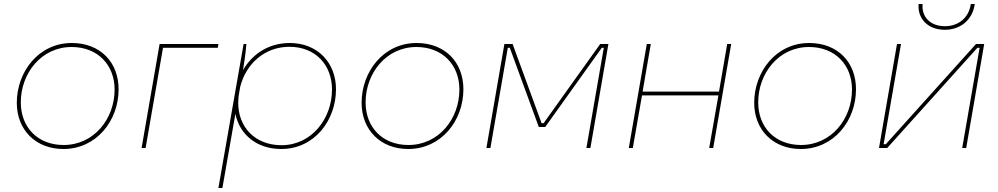

<svg xmlns="http://www.w3.org/2000/svg" viewBox="-20 -740 4992 960"><path d="M297 5C461 5 573 -135 573 -294C573 -429 481 -525 339 -525C173 -525 64 -381 64 -226C64 -91 158 5 297 5ZM298 -15C168 -15 84 -104 84 -228C84 -374 187 -505 338 -505C468 -505 553 -416 553 -292C553 -146 450 -15 298 -15Z M688 0H708L795 -501H1069L1072 -520H778Z M1072 200H1092L1157 -171C1178 -67 1264 5 1386 5C1553 5 1660 -139 1660 -294C1660 -426 1568 -525 1429 -525C1322 -525 1241 -469 1195 -389C1200 -420 1208 -471 1212 -520H1198ZM1388 -14C1254 -14 1171 -105 1171 -227L1173 -259L1181 -306C1210 -421 1303 -506 1427 -506C1556 -506 1640 -417 1640 -292C1640 -147 1538 -14 1388 -14Z M2021 5C2185 5 2297 -135 2297 -294C2297 -429 2205 -525 2063 -525C1897 -525 1788 -381 1788 -226C1788 -91 1882 5 2021 5ZM2022 -15C1892 -15 1808 -104 1808 -228C1808 -374 1911 -505 2062 -505C2192 -505 2277 -416 2277 -292C2277 -146 2174 -15 2022 -15Z M2412 0H2432L2519 -501H2529L2674 -105H2706L2989 -501H2999L2912 0H2932L3022 -520H2981L2698 -124H2688L2543 -520H2502Z M3616 -520 3575 -282H3193L3234 -520H3214L3124 0H3144L3190 -263H3572L3526 0H3546L3636 -520Z M3984 5C4148 5 4260 -135 4260 -294C4260 -429 4168 -525 4026 -525C3860 -525 3751 -381 3751 -226C3751 -91 3845 5 3984 5ZM3985 -15C3855 -15 3771 -104 3771 -228C3771 -374 3874 -505 4025 -505C4155 -505 4240 -416 4240 -292C4240 -146 4137 -15 3985 -15Z M4375 0H4416L4867 -501H4878L4791 0H4811L4901 -520H4860L4409 -19H4398L4485 -520H4465ZM4704 -591C4779 -591 4842 -637 4854 -720H4834C4824 -649 4770 -609 4705 -609C4630 -609 4587 -657 4593 -720H4573C4567 -646 4620 -591 4704 -591Z"/></svg>

Font: Fixel Display 20240404 Thin
Style: Italic
Weight: 100
Italic angle: -10°
Designer: AlfaBravo + MacPaw
Foundry: Kyrylo Tkachov, Marchela Mozhyna, Serhii Makarenko, Maria Weinstein, Zakhar Kryvoshyya
Version: Version 1.211;Glyphs 3.2 (3225)